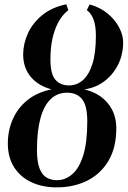

<svg xmlns="http://www.w3.org/2000/svg" viewBox="-20 -838 578 870"><path d="M237 11Q172 11 122 -12.5Q72 -36 43.8 -80.5Q15.5 -125 15.5 -187.5Q15.5 -247 38 -298Q60.5 -349 104.5 -384.5Q148.5 -420 213.5 -433Q153.5 -449 119.2 -490Q85 -531 85 -591Q85 -640 106.5 -687Q128 -734 171.5 -769.5Q215 -805 280.5 -818.5L289.5 -792Q251 -762 229.8 -704.8Q208.5 -647.5 208.5 -568Q208.5 -503 230.8 -477Q253 -451 293.5 -451Q328 -451 355.2 -474.5Q382.5 -498 398.5 -547.8Q414.5 -597.5 414.5 -676.5Q414.5 -721 404 -749.2Q393.5 -777.5 373.5 -792L386 -818Q434.5 -804.5 468.5 -776Q502.5 -747.5 520.2 -713Q538 -678.5 538 -646.5Q538 -590.5 514.8 -544.5Q491.5 -498.5 451.8 -469Q412 -439.5 362 -433Q430 -417 468.5 -370.2Q507 -323.5 507 -257Q507 -169.5 471.8 -109.8Q436.5 -50 375.5 -19.5Q314.5 11 237 11ZM238 -21.5Q275.5 -21.5 307 -48.2Q338.5 -75 357 -133.5Q375.5 -192 375.5 -288Q375.5 -359 352 -388.5Q328.5 -418 284 -418Q240 -418 209.5 -388.8Q179 -359.5 163.2 -301.8Q147.5 -244 147.5 -159.5Q147.5 -105.5 159 -75.5Q170.5 -45.5 191 -33.5Q211.5 -21.5 238 -21.5Z"/></svg>

Font: Merriweather 120pt SemiBold
Style: Italic
Weight: 600
Italic angle: -7.8°
Version: Version 2.101